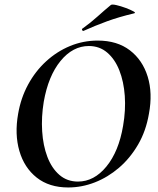

<svg xmlns="http://www.w3.org/2000/svg" viewBox="-20 -815 695 847"><path d="M281 12Q197 12 142 -31.5Q87 -75 65.5 -149Q44 -223 60 -313Q72 -383 104 -442Q136 -501 183.5 -544.5Q231 -588 289 -612Q347 -636 411 -636Q497 -636 553 -593Q609 -550 631.5 -477Q654 -404 637 -313Q624 -237 589 -177Q554 -117 505 -75Q456 -33 398.5 -10.5Q341 12 281 12ZM324 -14Q395 -14 449.5 -80.5Q504 -147 523 -260Q535 -329 530.5 -392Q526 -455 506.5 -504.5Q487 -554 453 -583Q419 -612 372 -612Q301 -612 247 -546Q193 -480 173 -366Q162 -299 166 -236Q170 -173 189 -123Q208 -73 242 -43.5Q276 -14 324 -14ZM349 -679Q345 -677 342.5 -682.5Q340 -688 344 -689Q380 -715 410 -742Q440 -769 469 -793Q474 -797 493.5 -792.5Q513 -788 534.5 -780Q556 -772 568.5 -765Q581 -758 571 -756Q504 -740 452 -721Q400 -702 349 -679Z"/></svg>

Font: Cormorant Light
Style: Italic
Weight: 300
Italic angle: -10°
Designer: Christian Thalmann (Catharsis Fonts)
Foundry: Catharsis Fonts
Version: Version 4.000